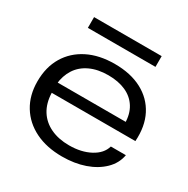

<svg xmlns="http://www.w3.org/2000/svg" viewBox="-158 -826 953 974"><g transform="rotate(30 318.5 -339.0)"><path d="M331 8Q241 8 174 -25Q107 -58 70 -118.5Q33 -179 33 -260Q33 -344 69.5 -405Q106 -466 172.5 -499.5Q239 -533 330 -533Q423 -533 489 -498Q555 -463 588 -399Q621 -335 615 -246H125Q127 -186 153 -144.5Q179 -103 225.5 -81Q272 -59 334 -59Q405 -59 456.5 -86.5Q508 -114 521 -160H609Q600 -109 561 -71Q522 -33 463 -12.5Q404 8 331 8ZM124 -296 119 -306H531L524 -296Q524 -351 500 -389.5Q476 -428 432.5 -447.5Q389 -467 330 -467Q269 -467 224 -446Q179 -425 154 -386.5Q129 -348 124 -296ZM119 -623V-686H515V-623Z"/></g></svg>

Font: Mona Sans Expanded
Style: Regular
Weight: 400
Width: 7
Designer: Deni Anggara
Foundry: GitHub
Version: Version 2.000